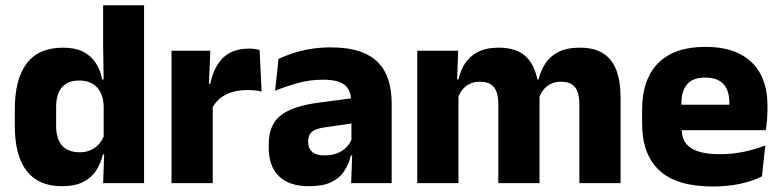

<svg xmlns="http://www.w3.org/2000/svg" viewBox="-20 -680 2902 713"><path d="M209.5 11.5Q123.5 11.5 79.2 -45Q35 -101.5 35 -213V-273.5Q35 -387 79.5 -445Q124 -503 214 -503Q258 -503 287.5 -488.5Q317 -474 334.8 -447.5Q352.5 -421 359.5 -385H401L365 -286Q364 -316.5 353 -337.5Q342 -358.5 322.2 -369.8Q302.5 -381 274.5 -381Q232.5 -381 210.5 -356.5Q188.5 -332 188.5 -283V-212.5Q188.5 -164 210.8 -139.2Q233 -114.5 276.5 -114.5Q299.5 -114.5 317.8 -123Q336 -131.5 348.8 -146.5Q361.5 -161.5 367.5 -180.5L405 -106.5H362Q354.5 -73.5 337 -46.5Q319.5 -19.5 288.5 -4Q257.5 11.5 209.5 11.5ZM515 0H363L367.5 -124.5L365 -150.5V-349.5V-371L363 -513.5V-660.5H515Z M767 -276 725 -369H761Q773 -430 807.8 -464.8Q842.5 -499.5 906 -499.5Q917 -499.5 926.2 -498Q935.5 -496.5 944 -494.5L951.5 -340Q941 -343 927 -344.2Q913 -345.5 898.5 -345.5Q849.5 -345.5 816 -327.2Q782.5 -309 767 -276ZM770 0H617V-491.5H761L754.5 -334.5L770 -332.5Z M1434.5 0H1284L1288.5 -123L1285 -130.5V-284L1284 -304Q1284 -345 1260 -364.5Q1236 -384 1179.5 -384Q1130 -384 1085.5 -371.5Q1041 -359 1001.5 -343L1014.5 -461.5Q1038 -472.5 1067.2 -482.2Q1096.5 -492 1132 -498Q1167.5 -504 1208 -504Q1272.5 -504 1316 -489Q1359.5 -474 1385.5 -446.5Q1411.5 -419 1423 -380.8Q1434.5 -342.5 1434.5 -296.5ZM1127.5 11.5Q1054 11.5 1016 -25.5Q978 -62.5 978 -131V-144.5Q978 -217 1022.8 -251.8Q1067.5 -286.5 1165 -299L1297 -316.5L1306 -224.5L1189 -207.5Q1153.5 -203 1139 -191Q1124.5 -179 1124.5 -155.5V-152Q1124.5 -129.5 1139 -116.2Q1153.5 -103 1185.5 -103Q1213.5 -103 1233.8 -111.5Q1254 -120 1267 -133.8Q1280 -147.5 1286.5 -164.5L1308 -102.5H1283Q1275 -70.5 1258.2 -44.5Q1241.5 -18.5 1210 -3.5Q1178.5 11.5 1127.5 11.5Z M2284.5 0H2131.5V-293Q2131.5 -319 2125.2 -337.8Q2119 -356.5 2104.2 -366.5Q2089.5 -376.5 2063.5 -376.5Q2041.5 -376.5 2025 -368.2Q2008.5 -360 1997.5 -345.8Q1986.5 -331.5 1981 -313.5L1966.5 -385H1980Q1988 -418 2005.5 -444.8Q2023 -471.5 2054 -487.2Q2085 -503 2133.5 -503Q2186 -503 2219.2 -482.2Q2252.5 -461.5 2268.5 -420.2Q2284.5 -379 2284.5 -317.5ZM1682.5 0H1529.5V-491.5H1681.5L1676.5 -359L1682.5 -354ZM1983.5 0H1830.5V-293Q1830.5 -319 1824.2 -337.8Q1818 -356.5 1803 -366.5Q1788 -376.5 1762.5 -376.5Q1740 -376.5 1723.5 -368.2Q1707 -360 1696.2 -345.8Q1685.5 -331.5 1680 -313.5L1656.5 -385H1682.5Q1690 -418.5 1707.2 -445Q1724.5 -471.5 1755 -487.2Q1785.5 -503 1832 -503Q1900.5 -503 1935.2 -467.8Q1970 -432.5 1979 -365.5Q1980.5 -355.5 1982 -341Q1983.5 -326.5 1983.5 -315Z M2626.5 12.5Q2492.5 12.5 2428.5 -47.2Q2364.5 -107 2364.5 -221.5V-272.5Q2364.5 -385.5 2424.5 -445.8Q2484.5 -506 2599 -506Q2676 -506 2727.2 -479.8Q2778.5 -453.5 2804.2 -405Q2830 -356.5 2830 -288.5V-272Q2830 -253 2828.2 -233.2Q2826.5 -213.5 2823.5 -196.5H2685.5Q2687.5 -225.5 2688 -251.2Q2688.5 -277 2688.5 -298Q2688.5 -328.5 2679 -349.2Q2669.5 -370 2649.8 -381Q2630 -392 2599 -392Q2553 -392 2531.8 -367.2Q2510.5 -342.5 2510.5 -297V-252L2511.5 -235.5V-200.5Q2511.5 -181.5 2517.8 -164.5Q2524 -147.5 2539.8 -134.8Q2555.5 -122 2583.2 -114.8Q2611 -107.5 2654 -107.5Q2699.5 -107.5 2741.5 -116.2Q2783.5 -125 2822 -140L2809.5 -25Q2775.5 -7.5 2729 2.5Q2682.5 12.5 2626.5 12.5ZM2792.5 -196.5H2445.5V-291H2792.5Z"/></svg>

Font: Anek Devanagari
Style: Bold
Weight: 700
Designer: Kailash Malviya (Devanagari) & Yesha Goshar (Latin)
Foundry: Ek Type
Version: Version 1.003